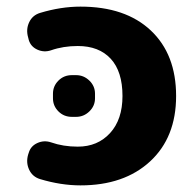

<svg xmlns="http://www.w3.org/2000/svg" viewBox="-20 -550 577 580"><path d="M210 -197H197Q173 -197 156.5 -213.5Q140 -230 140 -253V-267Q140 -290 156.5 -306.5Q173 -323 197 -323H210Q233 -323 250 -306.5Q267 -290 267 -267V-253Q267 -230 250 -213.5Q233 -197 210 -197ZM67 -429 65 -437Q58 -461 68 -482.5Q78 -504 101 -511Q164 -530 223 -530Q359 -530 435.5 -458Q512 -386 512 -260Q512 -135 433.5 -62.5Q355 10 223 10Q164 10 101 -9Q78 -16 68 -37.5Q58 -59 65 -83L67 -89Q73 -109 93 -118Q113 -127 134 -120Q171 -107 215 -107Q275 -107 312.5 -148Q350 -189 350 -260Q350 -334 314.5 -372.5Q279 -411 215 -411Q171 -411 134 -398Q113 -391 93 -400Q73 -409 67 -429Z"/></svg>

Font: Rounded Mplus 1c ExtraBold
Style: Regular
Weight: 800
Version: Version 1.059.20150529